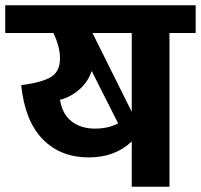

<svg xmlns="http://www.w3.org/2000/svg" viewBox="-40 -713 767 733"><path d="M707 -587H607V0H463V-173Q399 -112 299 -112Q191 -112 123 -181.5Q55 -251 41 -388Q120 -398 154.5 -419Q189 -440 189 -490Q189 -534 164 -587H-20V-693H707ZM463 -587H313L463 -286ZM322 -222Q374 -222 411 -242L310 -442Q296 -400 262.5 -371Q229 -342 189 -332Q198 -277 233.5 -249.5Q269 -222 322 -222Z"/></svg>

Font: FiraGOUPP
Style: Bold
Weight: 700
Designer: bBox Type
Foundry: bBox Type GmbH
Version: Version 1.001